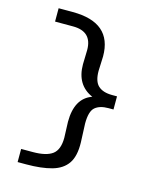

<svg xmlns="http://www.w3.org/2000/svg" viewBox="-118 -786 786 960"><g transform="rotate(15 275.0 -306.0)"><path d="M110 92H66V24H126Q196 24 228 0Q260 -24 260 -86L257 -168Q257 -290 342 -320Q255 -358 255 -465L257 -539Q257 -635 158 -635H65V-704H138Q342 -704 342 -529L339 -453Q339 -399 363.5 -376.5Q388 -354 436 -354H461V-286H435Q390 -286 366 -265.5Q342 -245 342 -182L346 -85Q348 -14 322 24Q296 62 242.5 77Q189 92 110 92Z"/></g></svg>

Font: Inconsolata SemiExpanded Medium
Style: Regular
Weight: 500
Width: 6
Monospace: yes
Designer: Raph Levien, Cyreal, Brenton Simpson
Foundry: Raph Levien, Cyreal, Google
Version: Version 3.001; ttfautohint (v1.8.2.53-6de2)